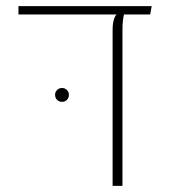

<svg xmlns="http://www.w3.org/2000/svg" viewBox="-20 -604 553 624"><path d="M40 -557V-584H473L468 -557ZM346 0V-509Q346 -519 347.5 -528.5Q349 -538 352 -546Q355 -554 359 -557H383Q381 -550 379.5 -536.5Q378 -523 378 -509V0ZM182 -273Q172 -273 165.5 -279.5Q159 -286 159 -296Q159 -305 165.5 -311.5Q172 -318 182 -318Q191 -318 197.5 -311.5Q204 -305 204 -296Q204 -286 197.5 -279.5Q191 -273 182 -273Z"/></svg>

Font: Noto Sans Hebrew Light
Style: Regular
Weight: 100
Version: Version 3.000